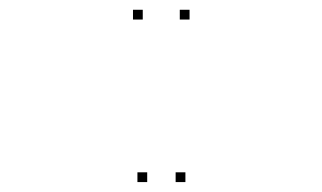

<svg xmlns="http://www.w3.org/2000/svg" viewBox="-20 -760 660 393"><path d="M368 -720V-740H348V-720ZM272.2 -720V-740H252.2V-720ZM281.3 -387.3V-407.3H261.3V-387.3ZM359.5 -387.3V-407.3H339.5V-387.3Z"/></svg>

Font: Monaspace Krypton Dots Var
Style: Regular
Weight: 400
Designer: Riley Cran and the Lettermatic Team
Version: Version 1.100 (Monaspace Krypton Dots)